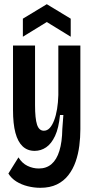

<svg xmlns="http://www.w3.org/2000/svg" viewBox="-20 -745 446 915"><path d="M172 150Q142 150 112 142.5Q82 135 58 120Q34 105 20 82L68 5Q85 33 111 45.5Q137 58 165 58Q201 58 225.5 37Q250 16 263 -26Q276 -68 277 -130L282 -197H266Q260 -135 242.5 -97.5Q225 -60 200 -43Q175 -26 145 -26Q111 -26 88 -47.5Q65 -69 53.5 -112Q42 -155 42 -221V-528H147V-244Q147 -180 156.5 -151Q166 -122 189 -122Q205 -122 217 -135Q229 -148 238 -171.5Q247 -195 252 -225.5Q257 -256 258 -292V-528H363V-129Q363 -90 358 -50.5Q353 -11 340.5 25Q328 61 306 89.5Q284 118 251 134Q218 150 172 150ZM89 -570V-656L203 -725L317 -656V-570L203 -640Z"/></svg>

Font: Bricolage Grotesque 48pt Condensed Medium
Style: Regular
Weight: 500
Width: 3
Designer: Mathieu Triay
Foundry: Atelier Triay
Version: Version 1.001;gftools[0.9.33.dev8+g029e19f]